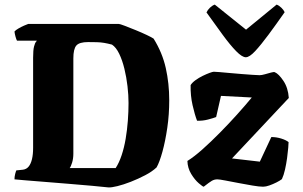

<svg xmlns="http://www.w3.org/2000/svg" viewBox="-20 -812 1319 835"><path d="M451 3Q426 0 380 -4Q334 -8 280 -12.5Q226 -17 175 -21Q124 -25 88 -28Q52 -31 43 -32Q43 -44 46 -55.5Q49 -67 51 -71L80 -74Q95 -76 104.5 -87.5Q114 -99 119 -119.5Q124 -140 124 -169V-561Q124 -594 128 -609.5Q132 -625 136.5 -630Q141 -635 140 -635H54Q51 -640 47.5 -652.5Q44 -665 43 -675Q48 -681 60 -688Q72 -695 84.5 -700.5Q97 -706 103 -708H496Q501 -708 522 -700Q543 -692 570 -681Q597 -670 619 -659.5Q641 -649 648 -644Q686 -583 701 -516Q716 -449 716 -376Q716 -314 707.5 -256Q699 -198 686.5 -152.5Q674 -107 661 -84Q642 -66 611.5 -50Q581 -34 549 -21.5Q517 -9 490.5 -2.5Q464 4 451 3ZM283 -81H483Q498 -104 509 -137Q520 -170 526.5 -208.5Q533 -247 536 -287Q539 -327 539 -364Q539 -398 534.5 -437Q530 -476 521 -513Q512 -550 498.5 -578Q485 -606 467 -618Q448 -623 433 -625.5Q418 -628 401.5 -628.5Q385 -629 363 -629Q325 -629 312 -614Q299 -599 299 -558V-144Q299 -122 293.5 -104.5Q288 -87 283 -81ZM866 0Q862 0 844.5 -15Q827 -30 811.5 -55.5Q796 -81 795 -112Q824 -130 860.5 -162.5Q897 -195 936 -234.5Q975 -274 1011 -314Q1047 -354 1075 -388L941 -395L920 -303Q907 -298 884 -292Q861 -286 837 -287Q827 -313 817.5 -354.5Q808 -396 809 -442Q816 -453 830.5 -463.5Q845 -474 861.5 -482Q878 -490 891.5 -495Q905 -500 910 -500Q915 -500 934 -498.5Q953 -497 979 -494.5Q1005 -492 1031.5 -490Q1058 -488 1079 -486.5Q1100 -485 1109 -485Q1118 -485 1132 -489Q1146 -493 1159 -496.5Q1172 -500 1175 -498Q1192 -491 1212.5 -460.5Q1233 -430 1236 -386L989 -123L1110 -109L1160 -216Q1182 -216 1203 -209.5Q1224 -203 1235 -194Q1235 -188 1233.5 -169Q1232 -150 1228.5 -124.5Q1225 -99 1219.5 -74.5Q1214 -50 1206 -33Q1197 -26 1182 -18.5Q1167 -11 1151.5 -5.5Q1136 0 1124 0Q1108 0 1078.5 -5Q1049 -10 1017.5 -16Q986 -22 960 -27Q934 -32 925 -32Q912 -32 901 -25.5Q890 -19 866 0ZM1049 -563Q1033 -563 1007 -589.5Q981 -616 948.5 -660.5Q916 -705 878 -758Q883 -769 893 -778.5Q903 -788 914 -792L1050 -683L1183 -792Q1194 -788 1204 -778Q1214 -768 1218 -759Q1181 -706 1148 -661.5Q1115 -617 1090 -590Q1065 -563 1049 -563Z"/></svg>

Font: Texturina 12pt Black
Style: Regular
Weight: 900
Designer: Guillermo Torres Carreño
Foundry: Omnibus-Type
Version: Version 1.002